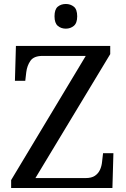

<svg xmlns="http://www.w3.org/2000/svg" viewBox="-20 -945 632 965"><path d="M36 0V-40L411 -664H194Q150 -664 133 -639.5Q116 -615 112 -582L107 -539H55L60 -714H534V-673L158 -50H410Q440 -50 457 -61.5Q474 -73 482.5 -91.5Q491 -110 493 -132L498 -175H550L545 0ZM311 -801Q287 -801 270.5 -815Q254 -829 254 -863Q254 -898 270.5 -911.5Q287 -925 311 -925Q334 -925 351 -911.5Q368 -898 368 -863Q368 -829 351 -815Q334 -801 311 -801Z"/></svg>

Font: Noto Rashi Hebrew
Style: Regular
Weight: 400
Version: Version 1.006